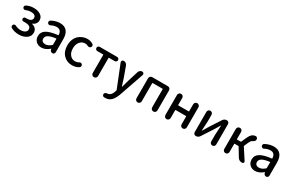

<svg xmlns="http://www.w3.org/2000/svg" viewBox="158 -1973 5424 3615"><g transform="rotate(30 2870.0 -165.5)"><path d="M248 12.7Q147.5 12.7 74.2 -30.3Q58.6 -40 54.7 -57.6Q53.7 -62.5 53.7 -67.4Q53.7 -80.1 61.5 -91.8Q70.3 -106.4 88.9 -110.4Q93.8 -111.3 98.6 -111.3Q110.4 -111.3 121.1 -104.5Q173.8 -77.1 238.3 -77.1Q292 -77.1 328.1 -100.6Q364.3 -124 364.3 -164.1Q364.3 -245.1 241.2 -245.1H200.2Q184.6 -245.1 172.9 -256.8Q161.1 -268.6 161.1 -284.7Q161.1 -300.8 172.9 -312.5Q184.6 -324.2 200.2 -324.2H228.5Q285.2 -324.2 314 -344.2Q342.8 -364.3 342.8 -401.4Q342.8 -436.5 314.9 -455.1Q287.1 -473.6 240.2 -473.6Q180.7 -473.6 133.8 -451.2Q123 -446.3 112.3 -446.3Q106.4 -446.3 100.6 -447.3Q82 -451.2 73.2 -466.8Q66.4 -477.5 66.4 -489.3Q66.4 -495.1 68.4 -500Q72.3 -518.6 87.9 -526.4Q159.2 -564.5 246.1 -564.5Q335 -564.5 395 -525.4Q455.1 -486.3 455.1 -413.1Q455.1 -374 432.1 -341.8Q409.2 -309.6 367.2 -293.9Q365.2 -293 365.2 -290.5Q365.2 -288.1 367.2 -287.1Q477.5 -257.8 477.5 -153.3Q477.5 -78.1 410.2 -32.7Q342.8 12.7 248 12.7Z M736.3 12.7Q665 12.7 619.6 -30.8Q574.2 -74.2 574.2 -146.5Q574.2 -233.4 650.9 -281.7Q727.5 -330.1 896.5 -349.6Q903.3 -349.6 903.3 -357.4Q898.4 -469.7 798.8 -469.7Q742.2 -469.7 677.7 -436.5Q668 -430.7 656.2 -430.7Q650.4 -430.7 644.5 -432.6Q627 -437.5 618.2 -453.1Q612.3 -463.9 612.3 -474.6Q612.3 -481.4 613.3 -487.3Q618.2 -505.9 634.8 -514.6Q728.5 -564.5 818.4 -564.5Q918.9 -564.5 968.8 -503.9Q1018.6 -443.4 1018.6 -331.1V-46.9Q1018.6 -27.3 1004.9 -13.7Q991.2 0 971.7 0Q951.2 0 935.5 -13.2Q919.9 -26.4 917 -46.9L915 -61.5Q914.1 -63.5 912.6 -63.5Q911.1 -63.5 910.2 -61.5Q822.3 12.7 736.3 12.7ZM771.5 -78.1Q831.1 -78.1 898.4 -136.7Q903.3 -141.6 903.3 -149.4V-269.5Q903.3 -276.4 897.5 -276.4Q897.5 -276.4 896.5 -276.4Q782.2 -261.7 733.9 -231.9Q685.5 -202.1 685.5 -154.3Q685.5 -115.2 709 -96.7Q732.4 -78.1 771.5 -78.1Z M1404.3 12.7Q1290 12.7 1215.8 -64Q1141.6 -140.6 1141.6 -274.4Q1141.6 -340.8 1163.6 -396.5Q1185.5 -452.1 1223.1 -488.3Q1260.7 -524.4 1310.1 -544.4Q1359.4 -564.5 1414.1 -564.5Q1480.5 -564.5 1537.1 -529.3Q1553.7 -518.6 1555.7 -499Q1556.6 -496.1 1556.6 -492.2Q1556.6 -476.6 1545.9 -463.9Q1535.2 -449.2 1515.6 -446.3Q1511.7 -446.3 1507.8 -446.3Q1493.2 -446.3 1479.5 -453.1Q1450.2 -468.8 1418.9 -468.8Q1349.6 -468.8 1305.2 -415Q1260.7 -361.3 1260.7 -274.4Q1260.7 -187.5 1303.7 -134.3Q1346.7 -81.1 1416 -81.1Q1458 -81.1 1499 -105.5Q1510.7 -112.3 1523.4 -112.3Q1527.3 -112.3 1532.2 -111.3Q1549.8 -107.4 1559.6 -92.8Q1567.4 -81.1 1567.4 -66.4Q1567.4 -62.5 1566.4 -57.6Q1563.5 -38.1 1546.9 -28.3Q1481.4 12.7 1404.3 12.7Z M1817.4 -57.6V-450.2Q1817.4 -458 1809.6 -458H1685.5Q1666 -458 1652.8 -471.7Q1639.6 -485.4 1639.6 -504.4Q1639.6 -523.4 1652.8 -536.6Q1666 -549.8 1685.5 -549.8H2063.5Q2082 -549.8 2095.7 -536.6Q2109.4 -523.4 2109.4 -504.4Q2109.4 -485.4 2095.7 -471.7Q2082 -458 2063.5 -458H1939.5Q1932.6 -458 1932.6 -450.2V-57.6Q1932.6 -33.2 1915.5 -16.6Q1898.4 0 1874.5 0Q1850.6 0 1834 -16.6Q1817.4 -33.2 1817.4 -57.6Z M2612.3 -547.9Q2632.8 -547.9 2645.5 -530.3Q2652.3 -519.5 2652.3 -507.8Q2652.3 -502 2650.4 -494.1L2466.8 35.2Q2431.6 131.8 2381.3 182.1Q2331.1 232.4 2250 232.4Q2237.3 232.4 2225.6 231.4Q2207 229.5 2197.3 212.9Q2190.4 201.2 2190.4 188.5Q2190.4 182.6 2191.4 176.8Q2196.3 159.2 2211.9 149.9Q2227.5 140.6 2248 139.6Q2324.2 135.7 2357.4 36.1L2366.2 5.9Q2369.1 -1 2366.2 -7.8L2171.9 -494.1Q2168.9 -502 2168.9 -508.8Q2168.9 -519.5 2175.8 -530.3Q2187.5 -547.9 2208 -547.9H2210.9Q2237.3 -547.9 2258.3 -532.7Q2279.3 -517.6 2288.1 -493.2L2371.1 -264.6Q2377 -245.1 2393.6 -192.4Q2410.2 -139.6 2419.9 -111.3Q2420.9 -109.4 2423.3 -109.4Q2425.8 -109.4 2426.8 -112.3L2468.8 -264.6L2540 -494.1Q2547.9 -517.6 2567.9 -532.7Q2587.9 -547.9 2612.3 -547.9Z M2768.6 -56.6V-492.2Q2768.6 -516.6 2785.6 -533.2Q2802.7 -549.8 2826.2 -549.8H3167Q3190.4 -549.8 3207.5 -533.2Q3224.6 -516.6 3224.6 -492.2V-57.6Q3224.6 -33.2 3208 -16.6Q3191.4 0 3167.5 0Q3143.6 0 3126.5 -16.6Q3109.4 -33.2 3109.4 -57.6V-450.2Q3109.4 -458 3102.5 -458H2889.6Q2882.8 -458 2882.8 -450.2V-56.6Q2882.8 -33.2 2866.2 -16.6Q2849.6 0 2825.7 0Q2801.8 0 2785.2 -16.6Q2768.6 -33.2 2768.6 -56.6Z M3397.5 -56.6V-493.2Q3397.5 -516.6 3414.1 -533.2Q3430.7 -549.8 3454.6 -549.8Q3478.5 -549.8 3495.1 -533.2Q3511.7 -516.6 3511.7 -493.2V-342.8Q3511.7 -335 3518.6 -335H3741.2Q3749 -335 3749 -342.8V-492.2Q3749 -516.6 3765.6 -533.2Q3782.2 -549.8 3806.2 -549.8Q3830.1 -549.8 3846.7 -533.2Q3863.3 -516.6 3863.3 -492.2V-57.6Q3863.3 -33.2 3846.7 -16.6Q3830.1 0 3806.2 0Q3782.2 0 3765.6 -16.6Q3749 -33.2 3749 -57.6V-226.6Q3749 -234.4 3741.2 -234.4H3518.6Q3511.7 -234.4 3511.7 -226.6V-56.6Q3511.7 -33.2 3495.1 -16.6Q3478.5 0 3454.6 0Q3430.7 0 3414.1 -16.6Q3397.5 -33.2 3397.5 -56.6Z M4088.9 0Q4067.4 0 4051.8 -15.1Q4036.1 -30.3 4036.1 -52.7V-494.1Q4036.1 -517.6 4052.2 -533.7Q4068.4 -549.8 4091.3 -549.8Q4114.3 -549.8 4130.9 -533.7Q4147.5 -517.6 4147.5 -494.1V-344.7Q4147.5 -298.8 4136.7 -147.5Q4135.7 -144.5 4138.7 -144.5Q4141.6 -144.5 4142.6 -147.5Q4151.4 -163.1 4176.8 -204.1Q4202.1 -245.1 4210.9 -261.7L4369.1 -505.9Q4398.4 -549.8 4451.2 -549.8Q4473.6 -549.8 4488.8 -534.2Q4503.9 -518.6 4503.9 -497.1V-55.7Q4503.9 -32.2 4487.8 -16.1Q4471.7 0 4448.7 0Q4425.8 0 4409.7 -16.1Q4393.6 -32.2 4393.6 -55.7V-205.1Q4393.6 -250 4404.3 -403.3Q4404.3 -406.2 4401.9 -406.2Q4399.4 -406.2 4397.5 -403.3Q4349.6 -321.3 4329.1 -289.1L4169.9 -43.9Q4141.6 0 4088.9 0Z M4970.7 -295.9Q4967.8 -289.1 4971.7 -283.2L5124 -48.8Q5128.9 -40 5128.9 -31.2Q5128.9 -24.4 5125 -16.6Q5116.2 0 5097.7 0H5086.9Q5059.6 0 5036.1 -13.2Q5012.7 -26.4 4999 -48.8L4887.7 -232.4Q4883.8 -239.3 4877 -239.3H4797.9Q4791 -239.3 4791 -231.4V-56.6Q4791 -33.2 4774.4 -16.6Q4757.8 0 4733.9 0Q4710 0 4693.4 -16.6Q4676.8 -33.2 4676.8 -56.6V-493.2Q4676.8 -516.6 4693.4 -533.2Q4710 -549.8 4733.9 -549.8Q4757.8 -549.8 4774.4 -533.2Q4791 -516.6 4791 -493.2V-337.9Q4791 -331.1 4797.9 -331.1H4875Q4881.8 -331.1 4884.8 -337.9L4933.6 -447.3Q4961.9 -508.8 4993.7 -534.7Q5025.4 -560.5 5070.3 -563.5Q5072.3 -563.5 5073.2 -563.5Q5093.8 -563.5 5105.5 -545.9Q5115.2 -531.2 5115.2 -514.6Q5115.2 -508.8 5114.3 -503.9V-502Q5113.3 -496.1 5110.8 -491.2Q5108.4 -486.3 5104 -481Q5099.6 -475.6 5096.2 -472.7Q5092.8 -469.7 5085.9 -464.8Q5079.1 -460 5075.7 -458Q5072.3 -456.1 5064 -451.7Q5055.7 -447.3 5053.7 -445.3Q5030.3 -432.6 5008.8 -383.8Z M5382.8 12.7Q5311.5 12.7 5266.1 -30.8Q5220.7 -74.2 5220.7 -146.5Q5220.7 -233.4 5297.4 -281.7Q5374 -330.1 5543 -349.6Q5549.8 -349.6 5549.8 -357.4Q5544.9 -469.7 5445.3 -469.7Q5388.7 -469.7 5324.2 -436.5Q5314.5 -430.7 5302.7 -430.7Q5296.9 -430.7 5291 -432.6Q5273.4 -437.5 5264.6 -453.1Q5258.8 -463.9 5258.8 -474.6Q5258.8 -481.4 5259.8 -487.3Q5264.6 -505.9 5281.2 -514.6Q5375 -564.5 5464.8 -564.5Q5565.4 -564.5 5615.2 -503.9Q5665 -443.4 5665 -331.1V-46.9Q5665 -27.3 5651.4 -13.7Q5637.7 0 5618.2 0Q5597.7 0 5582 -13.2Q5566.4 -26.4 5563.5 -46.9L5561.5 -61.5Q5560.5 -63.5 5559.1 -63.5Q5557.6 -63.5 5556.6 -61.5Q5468.8 12.7 5382.8 12.7ZM5418 -78.1Q5477.5 -78.1 5544.9 -136.7Q5549.8 -141.6 5549.8 -149.4V-269.5Q5549.8 -276.4 5543.9 -276.4Q5543.9 -276.4 5543 -276.4Q5428.7 -261.7 5380.4 -231.9Q5332 -202.1 5332 -154.3Q5332 -115.2 5355.5 -96.7Q5378.9 -78.1 5418 -78.1Z"/></g></svg>

Font: Gen Jyuu Gothic Medium
Style: Regular
Weight: 500
Designer: [Source Han Sans]
Ryoko NISHIZUKA  (kana & ideographs); Paul D. Hunt (Latin, Greek & Cyrillic); Wenlong ZHANG  (bopomofo
Version: Version 1.002.20150607